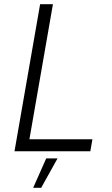

<svg xmlns="http://www.w3.org/2000/svg" viewBox="-20 -720 535 914"><path d="M49 0H410L420 -57H120L232 -700H171ZM138 174H176L254 34H200Z"/></svg>

Font: Fixel Text 20240404 Light
Style: Italic
Weight: 300
Width: 4
Italic angle: -10°
Designer: AlfaBravo + MacPaw
Foundry: Kyrylo Tkachov, Marchela Mozhyna, Serhii Makarenko, Maria Weinstein, Zakhar Kryvoshyya
Version: Version 1.211;Glyphs 3.2 (3225)